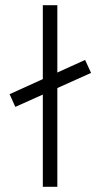

<svg xmlns="http://www.w3.org/2000/svg" viewBox="-20 -720 394 740"><path d="M308 -489 17 -357 39 -308 331 -439ZM145 0H201V-700H145Z"/></svg>

Font: Advent Pro
Style: Regular
Weight: 400
Designer: VivaRado, Andreas Kalpakidis
Foundry: VivaRado, Andreas Kalpakidis
Version: Version 3.000